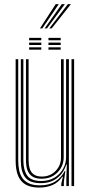

<svg xmlns="http://www.w3.org/2000/svg" viewBox="-20 -880 428 908"><path d="M166.2 7Q138 7 118.2 0.2Q98.5 -6.5 86 -18.6Q73.5 -30.8 66.5 -46.8Q59.5 -62.8 56.8 -81.2Q54 -99.8 54 -119.5V-600H66.2V-120.5Q66.2 -97.5 70.2 -76.5Q74.2 -55.5 85.2 -39Q96.2 -22.5 116.5 -13Q136.8 -3.5 169.2 -3.5Q212.5 -3.5 241.6 -22.1Q270.8 -40.8 286 -71.2H289L282 -20V0H269.8V-11L277.5 -44.5H274.8Q256 -16.8 228.2 -4.9Q200.5 7 166.2 7ZM318.2 0V-600H330.5V0ZM177.2 -34.8Q153 -34.8 138.2 -42.5Q123.5 -50.2 115.8 -62.9Q108 -75.5 105.4 -91.2Q102.8 -107 102.8 -123V-600H115.2V-123.2Q115.2 -101.5 120.2 -83.8Q125.2 -66 139 -55.5Q152.8 -45 178.5 -45Q204.8 -45 225 -57.2Q245.2 -69.5 256.9 -89.8Q268.5 -110 268.5 -134V-600H281.2V-134.5Q281.2 -109.5 268.6 -86.6Q256 -63.8 232.8 -49.2Q209.5 -34.8 177.2 -34.8ZM172 -13.8Q120 -14 99.2 -41.1Q78.5 -68.2 78.5 -121V-600H90.5V-121.8Q90.5 -76 108.5 -50Q126.5 -24 175 -24Q211.8 -24 238.1 -40.2Q264.5 -56.5 278.5 -82Q292.5 -107.5 292.5 -135V-600H305.8V0H293.8V-37.2L296 -102H293.2Q281 -61.5 249.8 -37.5Q218.5 -13.5 172 -13.8ZM209.2 -689.5V-700.8H267V-689.5ZM117.8 -645V-656.2H175.2V-645ZM117.8 -667.2V-678.5H175.2V-667.2ZM117.8 -689.5V-700.8H175.2V-689.5ZM209.2 -645V-656.2H267V-645ZM209.2 -667.2V-678.5H267V-667.2ZM169 -745.8 243.5 -860.5H258L180.2 -745.8ZM213.2 -745.8 301 -860.5H315.5L224.5 -745.8ZM191.2 -745.8 272.2 -860.5H286.8L202.2 -745.8Z"/></svg>

Font: Big Shoulders Inline Text Thin Light
Style: Regular
Weight: 300
Version: Version 2.002